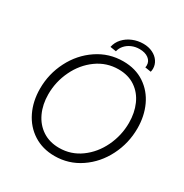

<svg xmlns="http://www.w3.org/2000/svg" viewBox="-200 -1044 1161 1209"><g transform="rotate(30 381.0 -439.5)"><path d="M72.8 -315.9Q72.8 -423.3 121.1 -517.8Q169.4 -612.3 254.2 -669.4Q338.9 -726.6 442.4 -726.6Q531.7 -726.6 596.7 -683.3Q661.6 -640.1 695.6 -566.9Q729.5 -493.7 729.5 -404.8Q729.5 -296.9 681.6 -202.1Q633.8 -107.4 549.8 -50.3Q465.8 6.8 363.3 6.8Q275.9 6.8 210 -35.4Q144 -77.6 108.4 -151.1Q72.8 -224.6 72.8 -315.9ZM666 -408.2Q666 -481 640.1 -540Q614.3 -599.1 563.7 -633.5Q513.2 -668 441.9 -668Q355 -668 284.9 -617.4Q214.8 -566.9 175.3 -484.6Q135.7 -402.3 135.7 -311.5Q135.7 -237.3 163.1 -178.2Q190.4 -119.1 241.7 -85.4Q293 -51.8 362.8 -51.8Q448.7 -51.8 518.1 -102.1Q587.4 -152.3 626.7 -234.6Q666 -316.9 666 -408.2ZM582 -778.3Q582 -807.6 557.4 -826.2Q532.7 -844.7 492.2 -844.7Q461.9 -844.7 435.8 -833.5Q409.7 -822.3 392.1 -802.5Q374.5 -782.7 369.1 -757.8L325.7 -764.6Q333 -800.8 358.4 -828.4Q383.8 -856 420.2 -870.8Q456.5 -885.7 496.6 -885.7Q534.2 -885.7 564 -871.3Q593.8 -856.9 610.1 -832.5Q626.5 -808.1 626.5 -779.3Q626.5 -767.6 623.5 -755.9L580.1 -762.7Q582 -770 582 -778.3Z"/></g></svg>

Font: Reddit Sans Chocolate Light
Style: Italic
Weight: 300
Italic angle: -11.25°
Designer: Stephen Hutchings
Version: Version 1.013